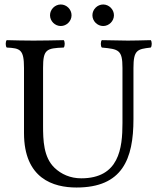

<svg xmlns="http://www.w3.org/2000/svg" viewBox="-20 -826 701 856"><path d="M392 -758C392 -732 414 -710 440 -710C466 -710 488 -732 488 -758C488 -784 466 -806 440 -806C414 -806 392 -784 392 -758ZM203 -758C203 -732 225 -710 251 -710C277 -710 299 -732 299 -758C299 -784 277 -806 251 -806C225 -806 203 -784 203 -758ZM172 -523C172 -606 187 -611 264 -614C270 -620 270 -641 264 -647C217 -646 168.4 -645 129 -645C90 -645 49 -646 10 -647C4 -641 4 -620 10 -614C70 -611 87 -606 87 -523V-233C87 -29 218.5 10 321 10C526 10 575 -117 575 -295V-523C575 -603.3 592 -607 652 -614C658 -620 658 -641 652 -647C614 -646 573.2 -645 550 -645C528.5 -645 480 -646 434 -647C428 -641 428 -620 434 -614C509 -607 526 -604 526 -523V-277C526 -165 511 -31 342 -31C294 -31 253.1 -49.1 223 -78C174 -125 172 -201 172 -266Z"/></svg>

Font: Libertinus Math
Style: Regular
Weight: 400
Designer: Philipp H. Poll
Foundry: Khaled Hosny
Version: Version 6.2